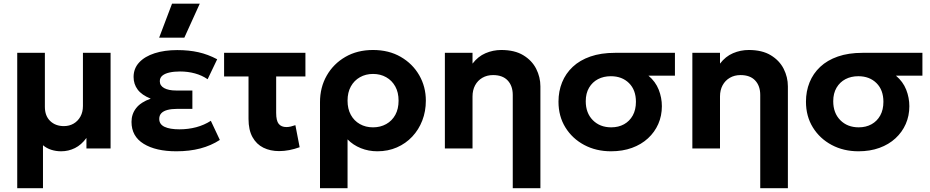

<svg xmlns="http://www.w3.org/2000/svg" viewBox="-20 -784 4912 1014"><path d="M71 210V-505H217V-220Q217 -172 245 -145Q273 -118 317.5 -118Q346 -118 368.8 -131.2Q391.5 -144.5 404.8 -168.5Q418 -192.5 418 -224V-505H564V0H436.5V-55.5Q410 -19 375.8 -2Q341.5 15 303 15Q276 15 251.2 7.2Q226.5 -0.5 207 -17V210Z M911.5 15Q803 15 738.8 -24.5Q674.5 -64 674.5 -140.5Q674.5 -181.5 699 -213Q723.5 -244.5 776 -263Q728.5 -282 707 -311Q685.5 -340 685.5 -377.5Q685.5 -422.5 715 -454.2Q744.5 -486 796.8 -502.8Q849 -519.5 916 -519.5Q977.5 -519.5 1027.8 -508.2Q1078 -497 1127 -471L1076.5 -365.5Q1047 -386 1009.8 -396.2Q972.5 -406.5 930.5 -406.5Q899.5 -406.5 875.5 -401.2Q851.5 -396 837.8 -384.8Q824 -373.5 824 -355Q824 -331.5 847 -318.8Q870 -306 910 -306H996V-209H915Q886 -209 864.8 -203.5Q843.5 -198 832.2 -186.2Q821 -174.5 821 -156Q821 -127.5 849 -114.2Q877 -101 927.5 -101Q974.5 -101 1016.5 -112.2Q1058.5 -123.5 1093.5 -146L1141 -45Q1095 -15 1038 0Q981 15 911.5 15ZM820.5 -585 888.5 -764.5H1035L953.5 -585Z M1454 14Q1407.5 14 1371 -4Q1334.5 -22 1313.5 -59.8Q1292.5 -97.5 1292.5 -156V-380H1163.5V-505H1593V-380H1438.5V-188Q1438.5 -146 1452.2 -129.5Q1466 -113 1492.5 -113Q1504 -113 1515.8 -115.8Q1527.5 -118.5 1540 -123L1562.5 -6.5Q1535 3.5 1507.5 8.8Q1480 14 1454 14Z M1670 210V-244.5Q1670 -322.5 1705.5 -384.8Q1741 -447 1804 -483.5Q1867 -520 1950 -520Q2033.5 -520 2096.2 -483.8Q2159 -447.5 2194 -386.8Q2229 -326 2229 -252.5Q2229 -196 2210.2 -147.5Q2191.5 -99 2157.2 -62.5Q2123 -26 2076 -5.5Q2029 15 1973 15Q1926.5 15 1885.5 -1.5Q1844.5 -18 1815.5 -48V210ZM1950 -111.5Q1989 -111.5 2019.8 -128.8Q2050.5 -146 2067.8 -177.5Q2085 -209 2085 -252.5Q2085 -296 2067.5 -327.5Q2050 -359 2019.5 -376.2Q1989 -393.5 1950 -393.5Q1911.5 -393.5 1881 -376.2Q1850.5 -359 1833 -327.5Q1815.5 -296 1815.5 -252.5Q1815.5 -209 1832.8 -177.5Q1850 -146 1880.5 -128.8Q1911 -111.5 1950 -111.5Z M2688 210V-282.5Q2688 -330.5 2661.2 -359Q2634.5 -387.5 2584 -387.5Q2552 -387.5 2527.5 -373.2Q2503 -359 2489.2 -333.5Q2475.5 -308 2475.5 -274.5V0H2329.5V-505H2475.5V-448Q2504.5 -486 2544.2 -503Q2584 -520 2627.5 -520Q2698 -520 2743.8 -492.2Q2789.5 -464.5 2811.8 -420.5Q2834 -376.5 2834 -328V210Z M3207 15Q3128 15 3065.2 -18.5Q3002.5 -52 2966 -111Q2929.5 -170 2929.5 -247Q2929.5 -302 2948.5 -349Q2967.5 -396 3004.8 -431Q3042 -466 3098 -485.5Q3154 -505 3228.5 -505H3544.5V-384.5H3404.5Q3442 -353 3458.8 -310.5Q3475.5 -268 3475.5 -223Q3475.5 -172.5 3456.5 -129.2Q3437.5 -86 3402.2 -53.5Q3367 -21 3317.5 -3Q3268 15 3207 15ZM3208 -111.5Q3246.5 -111.5 3275.8 -127.8Q3305 -144 3321.8 -174.2Q3338.5 -204.5 3338.5 -246.5Q3338.5 -309 3301.8 -345.2Q3265 -381.5 3206 -381.5Q3168 -381.5 3138.2 -366Q3108.5 -350.5 3091 -320.8Q3073.5 -291 3073.5 -249.5Q3073.5 -187 3111 -149.2Q3148.5 -111.5 3208 -111.5Z M3995 210V-282.5Q3995 -330.5 3968.2 -359Q3941.5 -387.5 3891 -387.5Q3859 -387.5 3834.5 -373.2Q3810 -359 3796.2 -333.5Q3782.5 -308 3782.5 -274.5V0H3636.5V-505H3782.5V-448Q3811.5 -486 3851.2 -503Q3891 -520 3934.5 -520Q4005 -520 4050.8 -492.2Q4096.5 -464.5 4118.8 -420.5Q4141 -376.5 4141 -328V210Z M4514 15Q4435 15 4372.2 -18.5Q4309.5 -52 4273 -111Q4236.5 -170 4236.5 -247Q4236.5 -302 4255.5 -349Q4274.5 -396 4311.8 -431Q4349 -466 4405 -485.5Q4461 -505 4535.5 -505H4851.5V-384.5H4711.5Q4749 -353 4765.8 -310.5Q4782.5 -268 4782.5 -223Q4782.5 -172.5 4763.5 -129.2Q4744.5 -86 4709.2 -53.5Q4674 -21 4624.5 -3Q4575 15 4514 15ZM4515 -111.5Q4553.5 -111.5 4582.8 -127.8Q4612 -144 4628.8 -174.2Q4645.5 -204.5 4645.5 -246.5Q4645.5 -309 4608.8 -345.2Q4572 -381.5 4513 -381.5Q4475 -381.5 4445.2 -366Q4415.5 -350.5 4398 -320.8Q4380.5 -291 4380.5 -249.5Q4380.5 -187 4418 -149.2Q4455.5 -111.5 4515 -111.5Z"/></svg>

Font: Geologica Cursive SemiBold
Style: Regular
Weight: 600
Designer: Sindre Bremnes, Frode Helland
Foundry: Monokrom Skriftforlag AS
Version: Version 1.010;gftools[0.9.28]